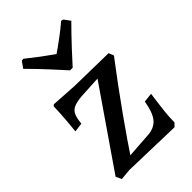

<svg xmlns="http://www.w3.org/2000/svg" viewBox="-216 -801 892 892"><g transform="rotate(-45 229.5 -355.0)"><path d="M292 -407 182 -401Q148 -398 129.5 -390Q111 -382 102.5 -364Q94 -346 91 -312L46 -306Q48 -321 52 -370Q56 -419 57 -460L64 -466L193 -458L412 -454L422 -429Q335 -315 258.5 -207Q182 -99 148 -47L277 -56Q318 -60 340 -87.5Q362 -115 372 -176L418 -181Q417 -173 413 -145.5Q409 -118 405 -80Q401 -42 401 -10L385 6L96 -2L42 3L29 -25ZM80 -683 102 -714 113 -716Q175 -666 238 -622Q242 -625 261 -638Q268 -643 300 -666.5Q332 -690 362 -716L373 -714L396 -683Q352 -639 305.5 -589Q259 -539 246 -524H229Q216 -539 170 -589Q124 -639 80 -683Z"/></g></svg>

Font: Alegreya Medium
Style: Regular
Weight: 500
Designer: Juan Pablo del Peral
Foundry: Huerta Tipografica
Version: Version 2.007; ttfautohint (v1.6)